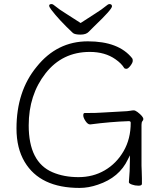

<svg xmlns="http://www.w3.org/2000/svg" viewBox="-20 -911 792 943"><path d="M677 -35Q677 -17 677 -8Q677 1 660 1Q643 1 628 -4.5Q613 -10 613 -16V-17Q618 -70 618 -126V-148L608 -128Q566 -39 461 -4Q415 12 371 12Q177 12 101 -116Q61 -183 61 -280Q61 -463 160 -583Q260 -708 411.5 -708Q563 -708 629 -625Q632 -622 632 -612.5Q632 -603 620.5 -588Q609 -573 601 -573Q593 -573 590 -577Q576 -600 547 -620Q496 -656 421 -656Q286 -656 203.5 -550.5Q121 -445 121 -295Q121 -115 238 -65Q294 -41 365.5 -41Q437 -41 494.5 -74.5Q552 -108 587 -168.5Q622 -229 622 -308Q622 -316 613 -316Q523 -313 424 -300H422Q411 -300 400 -316.5Q389 -333 389 -344.5Q389 -356 396 -356H410Q454 -356 480 -358L604 -365Q609 -365 619.5 -367Q630 -369 637 -369Q644 -369 655 -361Q684 -339 684 -326Q684 -321 679.5 -316Q675 -311 675 -298V-97Q675 -89 676 -71ZM376 -798Q414 -823 448 -844.5Q482 -866 496.5 -878.5Q511 -891 517 -891Q530 -891 530 -880Q530 -865 444 -783L416 -755Q403 -741 375.5 -741Q348 -741 338 -749Q269 -814 232 -863Q210 -891 234 -891Q240 -891 254.5 -878.5Q269 -866 303.5 -844.5Q338 -823 376 -798Z"/></svg>

Font: LXGW WenKai Lite Light
Style: Regular
Weight: 300
Designer: LXGW / Fontworks Inc.
Foundry: LXGW / Fontworks Inc.
Version: Version 1.511; March 25, 2025